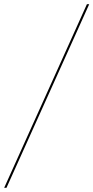

<svg xmlns="http://www.w3.org/2000/svg" viewBox="-98 -780 448 921"><path d="M-78 121 319 -760H330L-67 121Z"/></svg>

Font: Noto Serif Display ExtraCondensed ExtraBold
Style: Italic
Weight: 800
Width: 2
Italic angle: -12°
Designer: Monotype Design Team
Foundry: Monotype Imaging Inc.
Version: Version 2.009